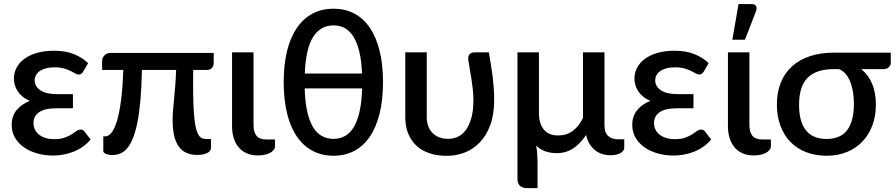

<svg xmlns="http://www.w3.org/2000/svg" viewBox="-20 -772 4478 961"><path d="M433.5 -74Q415 -51.5 392.2 -36.2Q369.5 -21 344.8 -11.5Q320 -2 294.5 2.2Q269 6.5 245.5 6.5Q204 6.5 166.5 -4Q129 -14.5 100.5 -34.2Q72 -54 55.2 -82.5Q38.5 -111 38.5 -147.5Q38.5 -190.5 63.2 -220.8Q88 -251 129 -267Q107.5 -276.5 92.2 -289.2Q77 -302 67.5 -317Q58 -332 53.8 -347.8Q49.5 -363.5 49.5 -379Q49.5 -406.5 62.2 -431.8Q75 -457 100.2 -476.2Q125.5 -495.5 163.2 -506.8Q201 -518 251.5 -518Q309 -518 350.8 -500.8Q392.5 -483.5 421 -456L397 -414.5Q391 -405 385.8 -402Q380.5 -399 373 -399Q365.5 -399 356.5 -404.5Q347.5 -410 333.8 -416.8Q320 -423.5 300.5 -429.2Q281 -435 253 -435Q228 -435 209.5 -430Q191 -425 178.5 -416.2Q166 -407.5 159.8 -395.5Q153.5 -383.5 153.5 -369.5Q153.5 -339.5 182 -320.2Q210.5 -301 262.5 -301H345V-230H262.5Q203.5 -230 175.5 -210.2Q147.5 -190.5 147.5 -156.5Q147.5 -139 154.5 -124.2Q161.5 -109.5 175 -98.5Q188.5 -87.5 207.8 -81.5Q227 -75.5 251.5 -75.5Q283 -75.5 303.5 -83Q324 -90.5 338.2 -99.5Q352.5 -108.5 362.5 -116Q372.5 -123.5 383 -123.5Q396 -123.5 403 -113.5Z M1049.5 -456Q1049.5 -441.5 1040.8 -431.8Q1032 -422 1015.5 -422H947Q947 -405.5 946.8 -390Q946.5 -374.5 946.5 -359Q946.5 -295 948.2 -249.2Q950 -203.5 953.8 -172Q957.5 -140.5 963.2 -121.5Q969 -102.5 976.5 -92.5Q984 -82.5 993.8 -79.2Q1003.5 -76 1015 -76H1036V-32.5Q1036 -15 1016.2 -5.8Q996.5 3.5 968 3.5Q904.5 3.5 874.2 -39.2Q844 -82 844 -171.5Q844 -194 846 -219.2Q848 -244.5 851 -274.8Q854 -305 857 -341.2Q860 -377.5 861.5 -422H690.5Q688.5 -336 682.8 -270.8Q677 -205.5 667.5 -158.2Q658 -111 645.2 -79.8Q632.5 -48.5 616.5 -29.8Q600.5 -11 581.5 -3.5Q562.5 4 541 4Q534 4 526.2 2.8Q518.5 1.5 512 -1Q505.5 -3.5 501.2 -7.2Q497 -11 497 -16.5V-89.5H507Q522.5 -89.5 537.5 -107.2Q552.5 -125 564.8 -164.5Q577 -204 585.5 -267.5Q594 -331 597 -422H491V-467.5Q491 -474 493.8 -481Q496.5 -488 501.8 -493.8Q507 -499.5 514.5 -503.2Q522 -507 532 -507H1049.5Z M1141.5 -510H1249V-146Q1249 -110.5 1264 -92.2Q1279 -74 1312.5 -74H1356.5V-41Q1356.5 -29.5 1349.2 -20.8Q1342 -12 1330 -6Q1318 0 1302.5 3Q1287 6 1270.5 6Q1239 6 1214.8 -4.8Q1190.5 -15.5 1174.2 -35Q1158 -54.5 1149.8 -81.2Q1141.5 -108 1141.5 -140Z M1505 -329.5Q1507 -263.5 1517.2 -216Q1527.5 -168.5 1545.8 -137.5Q1564 -106.5 1590 -91.8Q1616 -77 1649.5 -77Q1682 -77 1707.8 -91.8Q1733.5 -106.5 1751.8 -137.5Q1770 -168.5 1780.2 -216Q1790.5 -263.5 1792.5 -329.5ZM1792 -404Q1789.5 -466.5 1778.8 -512Q1768 -557.5 1750 -587Q1732 -616.5 1706.8 -630.8Q1681.5 -645 1649.5 -645Q1584 -645 1547.2 -587Q1510.5 -529 1505.5 -404ZM1649.5 -728.5Q1706 -728.5 1751.8 -705Q1797.5 -681.5 1829.8 -635Q1862 -588.5 1879.5 -519.8Q1897 -451 1897 -361Q1897 -270.5 1879.5 -201.5Q1862 -132.5 1829.8 -86Q1797.5 -39.5 1751.8 -16Q1706 7.5 1649.5 7.5Q1592.5 7.5 1546.5 -16Q1500.5 -39.5 1467.8 -86Q1435 -132.5 1417.5 -201.5Q1400 -270.5 1400 -361Q1400 -451 1417.5 -519.8Q1435 -588.5 1467.8 -635Q1500.5 -681.5 1546.5 -705Q1592.5 -728.5 1649.5 -728.5Z M2427 -510Q2432 -478.5 2437 -449.2Q2442 -420 2445.5 -391.2Q2449 -362.5 2451.2 -333.2Q2453.5 -304 2453.5 -272Q2453.5 -198.5 2433.8 -145.8Q2414 -93 2381 -58.8Q2348 -24.5 2305.2 -8.2Q2262.5 8 2216.5 8Q2167 8 2128.2 -5.5Q2089.5 -19 2063 -44Q2036.5 -69 2022.5 -105Q2008.5 -141 2008.5 -185.5V-510H2116V-185.5Q2116 -160 2123.8 -139.8Q2131.5 -119.5 2145.8 -105.5Q2160 -91.5 2179.8 -84.2Q2199.5 -77 2223.5 -77Q2246 -77 2268.5 -86.2Q2291 -95.5 2309 -118Q2327 -140.5 2338.2 -178Q2349.5 -215.5 2349.5 -272Q2349.5 -297.5 2346.8 -322.8Q2344 -348 2340.2 -373Q2336.5 -398 2331.8 -423.5Q2327 -449 2323.5 -474.5Q2322.5 -484 2325 -491Q2327.5 -498 2332 -502Q2336.5 -506 2342.2 -508Q2348 -510 2353.5 -510Z M3104.5 -75V-32Q3104.5 -17.5 3086.2 -6.2Q3068 5 3035 5Q3014 5 2994.8 -1Q2975.5 -7 2959.2 -19.5Q2943 -32 2931.2 -51.2Q2919.5 -70.5 2913.5 -96.5Q2885 -53 2849 -29.2Q2813 -5.5 2766.5 -5.5Q2733 -5.5 2707.5 -15.2Q2682 -25 2663.5 -43.5Q2667.5 -22.5 2669 -0.5Q2670.5 21.5 2670.5 40.5V169.5H2617.5Q2595 169.5 2582.5 157.8Q2570 146 2570 124V-510H2677.5V-205.5Q2677.5 -154.5 2701.5 -124.2Q2725.5 -94 2773.5 -94Q2816 -94 2847 -117Q2878 -140 2898 -182V-510H3005.5V-145Q3005.5 -109 3023.5 -92Q3041.5 -75 3071.5 -75Z M3539.5 -74Q3521 -51.5 3498.2 -36.2Q3475.5 -21 3450.8 -11.5Q3426 -2 3400.5 2.2Q3375 6.5 3351.5 6.5Q3310 6.5 3272.5 -4Q3235 -14.5 3206.5 -34.2Q3178 -54 3161.2 -82.5Q3144.5 -111 3144.5 -147.5Q3144.5 -190.5 3169.2 -220.8Q3194 -251 3235 -267Q3213.5 -276.5 3198.2 -289.2Q3183 -302 3173.5 -317Q3164 -332 3159.8 -347.8Q3155.5 -363.5 3155.5 -379Q3155.5 -406.5 3168.2 -431.8Q3181 -457 3206.2 -476.2Q3231.5 -495.5 3269.2 -506.8Q3307 -518 3357.5 -518Q3415 -518 3456.8 -500.8Q3498.5 -483.5 3527 -456L3503 -414.5Q3497 -405 3491.8 -402Q3486.5 -399 3479 -399Q3471.5 -399 3462.5 -404.5Q3453.5 -410 3439.8 -416.8Q3426 -423.5 3406.5 -429.2Q3387 -435 3359 -435Q3334 -435 3315.5 -430Q3297 -425 3284.5 -416.2Q3272 -407.5 3265.8 -395.5Q3259.5 -383.5 3259.5 -369.5Q3259.5 -339.5 3288 -320.2Q3316.5 -301 3368.5 -301H3451V-230H3368.5Q3309.5 -230 3281.5 -210.2Q3253.5 -190.5 3253.5 -156.5Q3253.5 -139 3260.5 -124.2Q3267.5 -109.5 3281 -98.5Q3294.5 -87.5 3313.8 -81.5Q3333 -75.5 3357.5 -75.5Q3389 -75.5 3409.5 -83Q3430 -90.5 3444.2 -99.5Q3458.5 -108.5 3468.5 -116Q3478.5 -123.5 3489 -123.5Q3502 -123.5 3509 -113.5Z M3623.5 -510H3731V-146Q3731 -110.5 3746 -92.2Q3761 -74 3794.5 -74H3838.5V-41Q3838.5 -29.5 3831.2 -20.8Q3824 -12 3812 -6Q3800 0 3784.5 3Q3769 6 3752.5 6Q3721 6 3696.8 -4.8Q3672.5 -15.5 3656.2 -35Q3640 -54.5 3631.8 -81.2Q3623.5 -108 3623.5 -140ZM3645.5 -573 3676.5 -751.5H3743Q3758.5 -751.5 3764 -741.8Q3769.5 -732 3764 -715.5L3708.5 -573Z M4154 -426Q4107.5 -426 4074.5 -414.5Q4041.5 -403 4020.2 -380.5Q3999 -358 3989.2 -324.5Q3979.5 -291 3979.5 -247Q3979.5 -162 4014.2 -119.2Q4049 -76.5 4117 -76.5Q4187 -76.5 4220.5 -121Q4254 -165.5 4254 -253.5Q4254 -283 4249.5 -311Q4245 -339 4236 -362Q4227 -385 4212.8 -401.8Q4198.5 -418.5 4179 -426ZM4438.5 -508.5V-457Q4438.5 -452 4436.2 -446.5Q4434 -441 4429.5 -436.5Q4425 -432 4418.5 -429Q4412 -426 4404 -426H4291Q4325.5 -398 4344.8 -353.8Q4364 -309.5 4364 -248.5Q4364 -192.5 4346.8 -145.5Q4329.5 -98.5 4297.5 -64.5Q4265.5 -30.5 4220 -11.5Q4174.5 7.5 4117.5 7.5Q4062 7.5 4016 -10Q3970 -27.5 3937.2 -60.8Q3904.5 -94 3886.5 -141.5Q3868.5 -189 3868.5 -249Q3868.5 -309.5 3887.8 -357.8Q3907 -406 3943.8 -439.5Q3980.5 -473 4033.8 -490.8Q4087 -508.5 4154.5 -508.5Z"/></svg>

Font: Lato 2
Style: Regular
Weight: 600
Designer: Lukasz Dziedzic with Adam Twardoch and Botio Nikoltchev
Foundry: tyPoland Lukasz Dziedzic
Version: Version 2.015; 2015-08-06; http://www.latofonts.com/